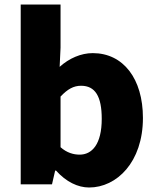

<svg xmlns="http://www.w3.org/2000/svg" viewBox="-20 -819 698 853"><path d="M376 14C498 14 615 -98 615 -295C615 -469 528 -583 392 -583C340 -583 287 -560 245 -522L249 -607V-799H72V0H211L225 -61H229C274 -11 326 14 376 14ZM334 -132C307 -132 277 -140 249 -165V-390C280 -423 307 -438 340 -438C403 -438 432 -391 432 -291C432 -177 388 -132 334 -132Z"/></svg>

Font: Noto Sans Korean Black
Style: Bold
Weight: 900
Designer: Ryoko NISHIZUKA (kana & ideographs); Paul D. Hunt (Latin, Greek & Cyrillic); Wenlong ZHANG (bopomofo); Sandoll Communica
Foundry: Adobe Systems Incorporated
Version: Version 1.000;PS 1;hotconv 1.0.78;makeotf.lib2.5.61930